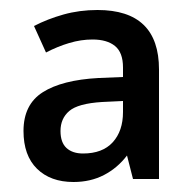

<svg xmlns="http://www.w3.org/2000/svg" viewBox="-20 -793 385 384"><path d="M175 -773Q298 -773 298 -654V-435H246L234 -482Q215 -457 188 -443Q161 -429 127 -429Q81 -429 54 -455.5Q27 -482 27 -531Q27 -584 65.5 -608.5Q104 -633 177 -637L226 -639V-658Q226 -688 210 -701Q194 -714 165 -714Q142 -714 118.5 -707Q95 -700 72 -688L48 -741Q75 -755 107 -764Q139 -773 175 -773ZM184 -589Q136 -586 118.5 -571Q101 -556 101 -531Q101 -508 113 -497Q125 -486 146 -486Q185 -486 205.5 -508.5Q226 -531 226 -569V-591Z"/></svg>

Font: Noto Sans Tamil UI SemiCondensed Medium
Style: Regular
Weight: 500
Width: 4
Designer: Jelle Bosma - Monotype Design Team
Foundry: Monotype Imaging Inc.
Version: Version 2.004; ttfautohint (v1.8.4.7-5d5b)